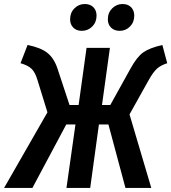

<svg xmlns="http://www.w3.org/2000/svg" viewBox="-47 -927 845 947"><path d="M356 -774.9Q330.1 -774.9 314.5 -790.8Q298.8 -806.6 298.8 -832Q298.8 -864.3 320.1 -885.7Q341.3 -907.2 371.1 -907.2Q397.9 -907.2 413.6 -891.4Q429.2 -875.5 429.2 -850.1Q429.2 -817.4 408 -796.1Q386.7 -774.9 356 -774.9ZM543 -774.9Q516.6 -774.9 500.7 -790.8Q484.9 -806.6 484.9 -832Q484.9 -864.3 506.3 -885.7Q527.8 -907.2 557.1 -907.2Q584 -907.2 599.6 -891.4Q615.2 -875.5 615.2 -850.1Q615.2 -817.4 594.2 -796.1Q573.2 -774.9 543 -774.9ZM753.9 -705.1 777.8 -615.2Q746.6 -605.5 727.3 -588.4Q708 -571.3 684.1 -527.8L591.8 -362.8L699.2 0H571.8L487.8 -313H440.9L397.9 0H280.8L325.2 -313H279.8L112.8 0H-26.9L187 -373L137.2 -534.2Q126 -571.3 108.2 -588.1Q90.3 -605 54.2 -615.2L88.9 -705.1Q153.3 -692.4 186.5 -666.3Q219.7 -640.1 236.8 -587.9L295.9 -409.2H340.8L379.9 -690.9H495.1L456.1 -409.2H497.1L596.2 -587.9Q627.9 -646 659.4 -668.5Q690.9 -690.9 753.9 -705.1Z"/></svg>

Font: Fira Sans Compressed Medium
Style: Italic
Weight: 500
Width: 3
Italic angle: -8°
Designer: Carrois Corporate & Edenspiekermann AG
Foundry: Carrois Corporate GbR & Edenspiekermann AG
Version: Version 4.203;PS 004.203;hotconv 1.0.88;makeotf.lib2.5.64775